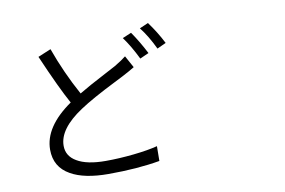

<svg xmlns="http://www.w3.org/2000/svg" viewBox="-84 -943 1668 1125"><g transform="rotate(-10 750.0 -380.5)"><path d="M476.6 35.2Q332 35.2 252 -10.7Q163.1 -60.5 163.1 -164.1Q163.1 -299.8 330.1 -416Q278.3 -508.8 190.4 -711.9L267.6 -744.1Q321.3 -594.7 396.5 -458Q453.1 -492.2 559.6 -547.9Q604.5 -571.3 622.1 -581.1Q668 -608.4 690.4 -627L729.5 -555.7Q703.1 -539.1 656.2 -514.6Q641.6 -506.8 606.4 -489.3Q461.9 -417 388.7 -368.2Q245.1 -273.4 245.1 -172.9Q245.1 -111.3 302.7 -78.1Q361.3 -43 473.6 -43Q552.7 -43 639.6 -52.2Q726.6 -61.5 783.2 -76.2L782.2 11.7Q648.4 35.2 476.6 35.2ZM776.4 -598.6Q737.3 -678.7 696.3 -734.4L749 -756.8Q791 -696.3 829.1 -622.1ZM885.7 -638.7Q847.7 -718.8 804.7 -773.4L856.4 -795.9Q903.3 -732.4 938.5 -663.1Z"/></g></svg>

Font: Bpmf GenYo Gothic R
Style: R
Weight: 400
Foundry: But Ko
Version: Version 1.320